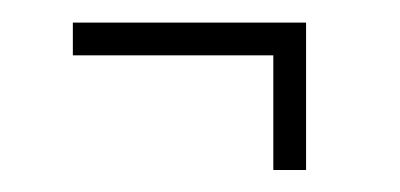

<svg xmlns="http://www.w3.org/2000/svg" viewBox="-20 -316 354 170"><path d="M222 -165.5V-281L236 -267H44.5V-296H251V-165.5Z"/></svg>

Font: Imbue Thin 10pt ExtraLight
Style: Regular
Weight: 250
Version: Version 1.102